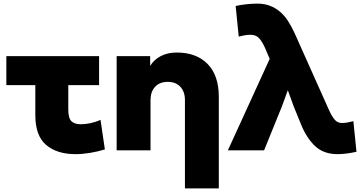

<svg xmlns="http://www.w3.org/2000/svg" viewBox="-20 -780 2003 1060"><path d="M527 -310H357V-177Q357 -127 374.5 -110.5Q392 -94 427 -94Q451 -94 479.5 -100Q508 -106 535 -118L559 45Q519 57 477.5 64Q436 71 397 71Q294 71 234.5 20Q175 -31 175 -144V-310H15V-470H527Z M1001 260V-228Q1001 -273 976 -300.5Q951 -328 906 -328Q861 -328 836 -300.5Q811 -273 811 -228V50H624V-470H809V-416Q829 -450 867 -470Q905 -490 956 -490Q1064 -490 1126 -427Q1188 -364 1188 -245V260Z M1281 -747Q1308 -753 1339.5 -756.5Q1371 -760 1401 -760Q1439 -760 1469.5 -748.5Q1500 -737 1525 -716Q1550 -695 1569.5 -665Q1589 -635 1606 -598L1797 -171Q1813 -136 1828.5 -118.5Q1844 -101 1867 -101Q1883 -101 1899.5 -104Q1916 -107 1931 -111L1948 58Q1921 64 1894 67.5Q1867 71 1844 71Q1767 71 1720 27Q1673 -17 1642 -93L1601 -194L1569 -282L1537 -194L1438 50H1238L1469 -455L1442 -518Q1426 -553 1409 -570.5Q1392 -588 1362 -588Q1346 -588 1329.5 -585Q1313 -582 1298 -578Z"/></svg>

Font: OA Gothic ExtraBold
Style: Regular
Weight: 800
Designer: Choi Chi-young, Lee Jaesang, Lee Juhyun, Han Dohee
Foundry: DDUNGSANG CORP.
Version: Version 1.000;Build 20210203